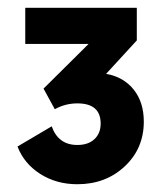

<svg xmlns="http://www.w3.org/2000/svg" viewBox="-20 -765 430 494"><path d="M253 -575Q298 -567 324 -534.5Q350 -502 350 -452Q350 -383 301 -337Q252 -291 179 -291Q125 -291 83.5 -317.5Q42 -344 25 -388L113 -440Q130 -392 179 -392Q207 -392 223 -407Q239 -422 239 -447Q239 -499 179 -499Q148 -499 121 -484L92 -537L208 -652H45V-745H332V-661Z"/></svg>

Font: Plus Jakarta Display
Style: Bold
Weight: 700
Designer: Gumpita Rahayu
Foundry: Tokotype Studio
Version: Version 1.000;hotconv 1.0.109;makeotfexe 2.5.65596